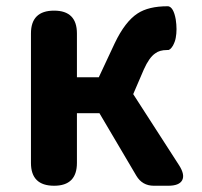

<svg xmlns="http://www.w3.org/2000/svg" viewBox="-20 -594 645 614"><path d="M153 0Q79 0 79 -73V-280V-487Q79 -560 153 -560Q226 -560 226 -487V-347H296L347 -456Q380 -525 420 -551Q455 -574 516 -574Q517 -574 518 -574Q535 -571 542 -532Q547 -499 542 -473Q540 -461 533 -448Q524 -433 516 -434Q515 -434 514 -434Q490 -434 476 -423Q457 -410 440 -372L406 -293L553 -65Q572 -35 562.5 -17.5Q553 0 518 0H515H472Q435 0 416 -32L298 -232H226V-73Q226 0 153 0Z"/></svg>

Font: GenSenRounded2 TW B
Style: Regular
Weight: 700
Version: Version 2.000;PS 2;hotconv 16.6.51;makeotf.lib2.5.65220 DEVE